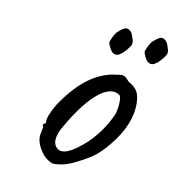

<svg xmlns="http://www.w3.org/2000/svg" viewBox="-85 -613 623 673"><g transform="rotate(15 227.0 -277.0)"><path d="M274 -528Q290 -544 302.5 -537.5Q315 -531 320 -515Q328 -500 326 -490.5Q324 -481 310 -463Q276 -417 251 -467Q246 -477 248 -482Q257 -513 268 -522ZM402 -528Q418 -544 430.5 -537.5Q443 -531 448 -515Q456 -500 454 -490.5Q452 -481 438 -463Q404 -417 379 -467Q374 -477 376 -482Q385 -513 396 -522ZM331 -233Q337 -249 336.5 -276.5Q336 -304 328 -308Q300 -324 262 -293Q212 -250 163 -141Q142 -91 166 -71Q196 -46 265 -121Q308 -170 331 -233ZM138 -240Q205 -351 294 -372Q315 -378 324.5 -377Q334 -376 348 -361Q371 -351 381.5 -337Q392 -323 395 -296Q403 -218 343 -132Q320 -99 300 -81.5Q280 -64 247 -44Q208 -18 169 -15Q152 -15 130 -34Q92 -73 98 -108L100 -131Q95 -136 97.5 -139Q100 -142 101 -143Q107 -143 105 -152.5Q103 -162 113 -189.5Q123 -217 138 -240Z"/></g></svg>

Font: Caveat
Style: Regular
Weight: 400
Designer: Pablo Impallari
Foundry: Creative Lab NY
Version: Version 1.096; ttfautohint (v1.3)